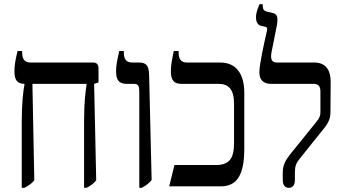

<svg xmlns="http://www.w3.org/2000/svg" viewBox="-20 -891 1641 918"><path d="M84 7H97C116 -3 132 -13 144 -29L135 -490H394V-487C389 -455 382 -402 382 -311V7H394C413 -3 428 -13 440 -29L430 -490L451 -497V-563C451 -584 442 -592 425 -592H127C98 -592 86 -608 86 -640V-647H64C55 -610 49 -581 49 -551C49 -508 62 -491 97 -490V-487C91 -455 84 -400 84 -310Z M646 7H658C676 -3 690 -12 705 -30L693 -531C692 -577 680 -592 645 -592H612C582 -592 572 -610 572 -641V-647H550C540 -602 535 -578 535 -551C535 -509 548 -490 586 -490H619C642 -490 646 -480 646 -452Z M789 0H1035C1111 0 1148 -51 1148 -180V-449C1148 -538 1108 -592 1034 -592H874C844 -592 834 -610 834 -641V-647H811C802 -605 797 -578 797 -551C797 -509 810 -490 848 -490H1025C1074 -490 1099 -463 1099 -394V-208C1099 -135 1078 -102 1012 -102H814Z M1361 7C1380 7 1390 -7 1390 -31V-70C1390 -96 1397 -113 1412 -131L1529 -277C1552 -305 1560 -328 1560 -354L1561 -501C1561 -550 1542 -592 1483 -592H1303C1281 -592 1272 -606 1278 -640L1303 -766C1311 -807 1306 -824 1284 -829L1257 -835C1242 -839 1236 -846 1236 -866V-871H1221C1215 -857 1204 -833 1204 -809C1204 -787 1211 -771 1230 -767L1249 -763C1259 -760 1258 -753 1256 -742C1247 -704 1220 -584 1220 -545C1220 -506 1243 -490 1276 -490H1480C1501 -490 1512 -480 1512 -453V-354C1512 -338 1508 -328 1494 -310L1368 -154C1345 -125 1332 -101 1332 -67V-31C1332 -5 1343 7 1361 7Z"/></svg>

Font: Noto Serif Hebrew Condensed Medium
Style: Regular
Weight: 500
Width: 3
Designer: Monotype Design Team
Foundry: Monotype Imaging Inc.
Version: Version 2.004